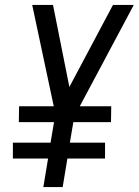

<svg xmlns="http://www.w3.org/2000/svg" viewBox="-20 -755 560 775"><path d="M155 0 174 -115H32V-179H184L198 -262H56L57 -326H197L110 -735H194L260 -404L436 -735H520L302 -326H429L428 -262H276L262 -179H404V-115H252L233 0Z"/></svg>

Font: Iosevka SS18
Style: Italic
Weight: 400
Italic angle: -9°
Monospace: yes
Designer: Belleve Invis
Foundry: Belleve Invis
Version: Version 25.1.1; ttfautohint (v1.8.4)